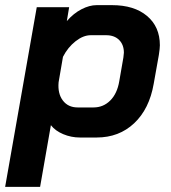

<svg xmlns="http://www.w3.org/2000/svg" viewBox="-41 -527 665 747"><path d="M102 -499H228L219 -445Q245 -475 276 -491Q307 -507 335 -507H395Q481 -507 531 -465Q581 -423 581 -351Q581 -339 577 -313L557 -201Q540 -103 481 -47.5Q422 8 335 8H270Q236 8 205 -5Q174 -18 157 -40L115 200H-21ZM323 -109Q361 -109 388 -136Q415 -163 423 -211L439 -303Q441 -317 441 -322Q441 -353 422.5 -371.5Q404 -390 372 -390H312Q283 -390 253 -366.5Q223 -343 204 -306L187 -207Q183 -163 203.5 -136Q224 -109 261 -109Z"/></svg>

Font: Bai Jamjuree
Style: Bold Italic
Weight: 700
Italic angle: -10°
Designer: Katatrad Aksorn Co.,Ltd.
Foundry: Cadson Demak Co.,Ltd.
Version: Version 1.000; ttfautohint (v1.6)